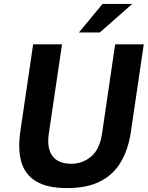

<svg xmlns="http://www.w3.org/2000/svg" viewBox="-20 -949 753 979"><path d="M322.8 10Q219.4 10 162.7 -25.2Q106 -60.3 88.2 -125.4Q70.4 -190.4 83.8 -280.2L149 -723H296.3L229.1 -269.4Q221.1 -215.4 233 -181.1Q245 -146.8 273.2 -130.3Q301.5 -113.9 341.5 -113.9Q401 -113.9 444.9 -150.9Q488.8 -187.9 500.6 -269.4L567.1 -723H713L647.2 -275.6Q634.2 -187.8 596.8 -123.8Q559.5 -59.7 492.4 -24.9Q425.3 10 322.8 10ZM382.4 -783.5 502.9 -929H654.3L489.1 -783.5Z"/></svg>

Font: Public Sans Thin
Style: Italic
Weight: 100
Italic angle: -8°
Designer: The Public Sans project authors (U.S. Web Design System). Libre Franklin designed by Pablo Impallari and Rodrigo Fuenzal
Version: Version 2.000